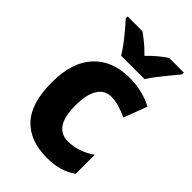

<svg xmlns="http://www.w3.org/2000/svg" viewBox="-232 -852 948 948"><g transform="rotate(45 242.5 -378.0)"><path d="M286 10Q168 10 104 -58Q40 -126 40 -272Q40 -412 108.5 -485.5Q177 -559 296 -559Q345 -559 385.5 -548.5Q426 -538 459 -520L413 -398Q382 -412 354.5 -420.5Q327 -429 299 -429Q253 -429 228 -389.5Q203 -350 203 -273Q203 -195 228.5 -158Q254 -121 301 -121Q339 -121 374.5 -133Q410 -145 443 -168V-35Q411 -12 373.5 -1Q336 10 286 10ZM189 -606Q177 -627 156.5 -654.5Q136 -682 114 -708Q92 -734 75 -753V-766H178Q201 -750 224 -731Q247 -712 271 -687Q295 -712 318.5 -731.5Q342 -751 365 -766H467V-753Q451 -734 429.5 -708Q408 -682 387 -655Q366 -628 353 -606Z"/></g></svg>

Font: Noto Sans Ethiopic SemiCondensed ExtraBold
Style: Regular
Weight: 800
Width: 4
Designer: Monotype Design Team
Foundry: Monotype Imaging Inc.
Version: Version 2.102; ttfautohint (v1.8.4.7-5d5b)